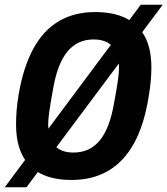

<svg xmlns="http://www.w3.org/2000/svg" viewBox="-28 -750 709 813"><path d="M275 12Q198 12 146 -14Q94 -40 67 -92Q40 -144 40 -224Q40 -253 42.5 -284Q45 -315 51 -350Q71 -467 113.5 -544.5Q156 -622 221.5 -660.5Q287 -699 375 -699Q452 -699 505 -673Q558 -647 585.5 -595Q613 -543 613 -464Q613 -436 610 -404Q607 -372 601 -338Q582 -220 539 -142.5Q496 -65 430 -26.5Q364 12 275 12ZM282 -104Q318 -104 346 -117Q374 -130 395 -156Q416 -182 430.5 -220Q445 -258 454 -308Q461 -347 465.5 -372.5Q470 -398 472 -415Q474 -432 475 -443Q476 -454 476 -463Q476 -502 464.5 -528.5Q453 -555 429 -569Q405 -583 369 -583Q334 -583 306 -570Q278 -557 257 -531Q236 -505 221.5 -467.5Q207 -430 198 -380Q191 -341 186.5 -315Q182 -289 180 -272.5Q178 -256 177 -245Q176 -234 176 -225Q176 -186 187.5 -159Q199 -132 223 -118Q247 -104 282 -104ZM-8 43 568 -730H661L84 43Z"/></svg>

Font: Archivo Condensed
Style: Bold Italic
Weight: 700
Width: 3
Italic angle: -10°
Designer: Hector Gatti
Foundry: Omnibus-Type
Version: Version 2.001